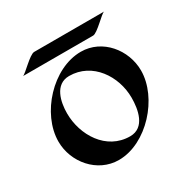

<svg xmlns="http://www.w3.org/2000/svg" viewBox="-140 -707 817 837"><g transform="rotate(-30 269.0 -288.5)"><path d="M503 -282C503 -386 424 -484 316 -484C174 -484 36 -333 36 -193C36 -89 117 8 225 8C366 8 503 -145 503 -282ZM408 -200C408 -142 394 -57 319 -57C199 -57 130 -172 130 -281C130 -338 147 -418 219 -418C336 -418 408 -308 408 -200ZM140 -585C117 -585 58 -520 45 -518H398C420 -518 479 -584 492 -585Z"/></g></svg>

Font: Fondamento
Style: Regular
Weight: 400
Designer: Astigmatic (AOETI)
Foundry: Astigmatic (AOETI)
Version: Version 1.001